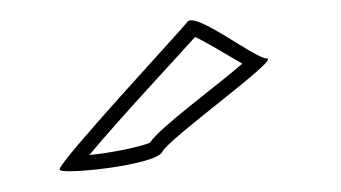

<svg xmlns="http://www.w3.org/2000/svg" viewBox="-20 -769 332 187"><path d="M38 -604C37 -598 132 -608 138 -621C144 -634 253 -712 240 -712C228 -712 168 -760 162 -747C154 -737 38 -612 38 -604ZM67 -618C96 -653 154 -715 170 -733C181 -728 202 -715 216 -707C187 -682 137 -646 126 -630C117 -626 88 -620 67 -618Z"/></svg>

Font: Ampere
Style: OuLn
Weight: 400
Version: Version 1